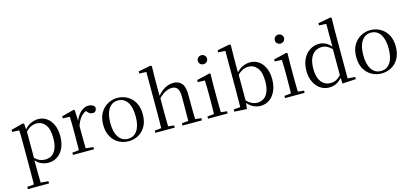

<svg xmlns="http://www.w3.org/2000/svg" viewBox="-79 -1441 5024 2337"><g transform="rotate(-15 2432.5 -272.5)"><path d="M41 260V232L126 224Q127 206 127 185Q127 145 127.5 103.5Q128 62 128 27V-287Q128 -338 127.5 -379.5Q127 -421 125 -458L36 -462V-488L190 -528L203 -520L208 -447Q241 -487 280 -506Q330 -531 380 -531Q441 -531 488 -498Q535 -465 562 -405Q589 -345 589 -263Q589 -177 560.5 -114.5Q532 -52 481.5 -18.5Q431 15 367 15Q322 15 277 -5Q241 -21 209 -58V27Q209 61 209.5 102.5Q210 144 211 185Q211 205 212 224L308 232V260ZM211 -89Q240 -60 267 -48Q302 -33 343 -33Q387 -33 422.5 -55.5Q458 -78 479.5 -128.5Q501 -179 501 -261Q501 -375 458.5 -430Q416 -485 348 -485Q310 -485 273 -467Q244 -453 211 -419Z M679 0V-28L763 -37Q763 -50 764 -65Q764 -106 764.5 -150.5Q765 -195 765 -229V-289Q765 -341 764.5 -381Q764 -421 762 -458L674 -462V-488L828 -528L841 -520L847 -384Q862 -424 885 -455Q912 -491 945.5 -511Q979 -531 1014 -531Q1043 -531 1065 -519.5Q1087 -508 1094 -486Q1093 -459 1081 -444Q1069 -429 1042 -429Q1023 -429 1008 -438.5Q993 -448 976 -467L967 -476Q934 -460 909 -433Q873 -393 847 -321V-229Q847 -195 847.5 -150.5Q848 -106 849 -65Q849 -50 849 -38L944 -28V0Z M1378 15Q1312 15 1255.5 -16Q1199 -47 1164 -107.5Q1129 -168 1129 -258Q1129 -348 1165 -408.5Q1201 -469 1258 -500Q1315 -531 1378 -531Q1443 -531 1500 -500.5Q1557 -470 1592.5 -409Q1628 -348 1628 -258Q1628 -168 1593 -107Q1558 -46 1501.5 -15.5Q1445 15 1378 15ZM1378 -16Q1453 -16 1495.5 -78Q1538 -140 1538 -257Q1538 -373 1495.5 -436Q1453 -499 1378 -499Q1304 -499 1261 -436Q1218 -373 1218 -257Q1218 -140 1261 -78Q1304 -16 1378 -16Z M1717 0V-28L1801 -36Q1801 -49 1801 -65Q1802 -106 1802.5 -150.5Q1803 -195 1803 -229V-744L1715 -748V-775L1871 -805L1886 -796L1883 -641V-422Q1930 -476 1977 -502Q2030 -531 2085 -531Q2151 -531 2188 -487.5Q2225 -444 2225 -341V-229Q2225 -194 2225.5 -149.5Q2226 -105 2227 -65Q2228 -49 2228 -36L2304 -28V0H2059V-28L2141 -36Q2141 -49 2142 -65Q2142 -105 2142.5 -149.5Q2143 -194 2143 -229V-344Q2143 -418 2118.5 -447.5Q2094 -477 2050 -477Q2015 -477 1969 -455Q1930 -437 1885 -390V-229Q1885 -195 1885.5 -150.5Q1886 -106 1887 -65Q1887 -49 1887 -36L1962 -28V0Z M2381 0V-28L2465 -36Q2466 -49 2466 -65Q2467 -106 2467.5 -150.5Q2468 -195 2468 -229V-289Q2468 -340 2467 -381Q2466 -422 2464 -459L2375 -463V-489L2540 -528L2552 -520L2549 -380V-229Q2549 -195 2549.5 -150.5Q2550 -106 2551 -65Q2551 -49 2552 -36L2628 -28V0ZM2501 -655Q2477 -655 2460 -670.5Q2443 -686 2443 -711Q2443 -736 2460 -752Q2477 -768 2501 -768Q2524 -768 2541.5 -752Q2559 -736 2559 -711Q2559 -686 2541.5 -670.5Q2524 -655 2501 -655Z M2712 0V-28L2796 -35Q2797 -64 2797 -98Q2797 -132 2797.5 -166.5Q2798 -201 2798 -229V-743L2710 -748V-775L2866 -805L2881 -796L2878 -641V-450Q2911 -487 2950 -506Q3000 -531 3051 -531Q3112 -531 3159 -498Q3206 -465 3233 -405Q3260 -345 3260 -263Q3260 -182 3232.5 -119Q3205 -56 3155.5 -20.5Q3106 15 3040 15Q2994 15 2948 -8Q2910 -27 2878 -66L2868 9ZM2880 -96Q2911 -65 2940 -51Q2975 -33 3015 -33Q3057 -33 3092.5 -55Q3128 -77 3150 -128Q3172 -179 3172 -262Q3172 -375 3128.5 -430Q3085 -485 3017 -485Q2994 -485 2968.5 -477.5Q2943 -470 2916 -451Q2899 -439 2880 -420Z M3351 0V-28L3435 -36Q3436 -49 3436 -65Q3437 -106 3437.5 -150.5Q3438 -195 3438 -229V-289Q3438 -340 3437 -381Q3436 -422 3434 -459L3345 -463V-489L3510 -528L3522 -520L3519 -380V-229Q3519 -195 3519.5 -150.5Q3520 -106 3521 -65Q3521 -49 3522 -36L3598 -28V0ZM3471 -655Q3447 -655 3430 -670.5Q3413 -686 3413 -711Q3413 -736 3430 -752Q3447 -768 3471 -768Q3494 -768 3511.5 -752Q3529 -736 3529 -711Q3529 -686 3511.5 -670.5Q3494 -655 3471 -655Z M3907 15Q3844 15 3794.5 -19Q3745 -53 3716.5 -113Q3688 -173 3688 -252Q3688 -338 3719 -400.5Q3750 -463 3803 -497Q3856 -531 3921 -531Q3965 -531 4006 -509Q4040 -492 4070 -455V-743L3979 -748V-775L4138 -805L4152 -796L4149 -644V-34L4243 -28V0L4072 10L4069 -64Q4040 -29 4004 -9Q3959 15 3907 15ZM4068 -425Q4039 -453 4013 -467Q3980 -485 3943 -485Q3897 -485 3859 -461.5Q3821 -438 3798.5 -387Q3776 -336 3776 -254Q3776 -178 3797 -129Q3818 -80 3854.5 -56.5Q3891 -33 3936 -33Q3977 -33 4011 -51Q4039 -66 4068 -97Z M4566 15Q4500 15 4443.5 -16Q4387 -47 4352 -107.5Q4317 -168 4317 -258Q4317 -348 4353 -408.5Q4389 -469 4446 -500Q4503 -531 4566 -531Q4631 -531 4688 -500.5Q4745 -470 4780.5 -409Q4816 -348 4816 -258Q4816 -168 4781 -107Q4746 -46 4689.5 -15.5Q4633 15 4566 15ZM4566 -16Q4641 -16 4683.5 -78Q4726 -140 4726 -257Q4726 -373 4683.5 -436Q4641 -499 4566 -499Q4492 -499 4449 -436Q4406 -373 4406 -257Q4406 -140 4449 -78Q4492 -16 4566 -16Z"/></g></svg>

Font: Early Summer Mincho
Style: Regular
Weight: 400
Designer: GuiWonder
Version: Version 1.002